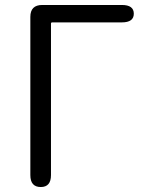

<svg xmlns="http://www.w3.org/2000/svg" viewBox="-20 -752 592 772"><path d="M144 0Q102 0 102 -48V-684Q102 -732 150 -732H470Q518 -732 518 -697Q518 -662 470 -662H190Q185 -662 185 -657V-48Q185 0 144 0Z"/></svg>

Font: Resource Han Rounded KR Normal
Style: Regular
Weight: 350
Designer: Cyano Hao (round all glyphs); Ryoko NISHIZUKA 西塚涼子 (kana, bopomofo & ideographs); Paul D. Hunt (Latin, Greek & Cyrillic)
Foundry: Cyano Hao
Version: 0.990